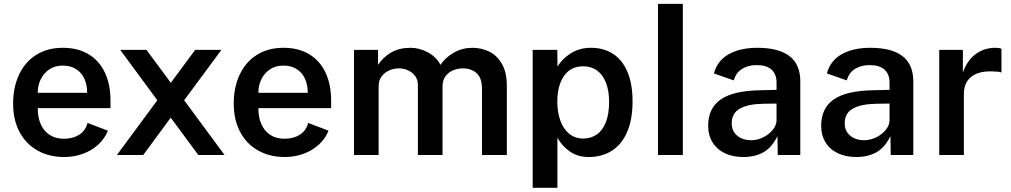

<svg xmlns="http://www.w3.org/2000/svg" viewBox="-20 -780 5086 966"><path d="M296 -539.5Q373 -539.5 426.8 -506.5Q480.5 -473.5 508.2 -413.8Q536 -354 536 -273.5V-236H170Q169.5 -190.5 184.8 -155.8Q200 -121 229.5 -101.5Q259 -82 301 -82Q346.5 -82 378.2 -102Q410 -122 420.5 -161.5L523 -122.5Q506 -80.5 472.5 -50.8Q439 -21 395 -5.5Q351 10 303.5 10Q227 10 168.8 -22.8Q110.5 -55.5 78.2 -116.2Q46 -177 46 -259Q46 -340.5 75.8 -404.2Q105.5 -468 162 -503.8Q218.5 -539.5 296 -539.5ZM418.5 -313Q418.5 -352 404.8 -383Q391 -414 363.2 -432Q335.5 -450 295.5 -450Q256 -450 227.5 -430.5Q199 -411 184.2 -379.5Q169.5 -348 170 -313Z M978 0 839 -188 700.5 0H568L771.5 -275.5L585 -529H717L839.5 -363.5L962 -529H1094L906.5 -275.5L1110 0Z M1406 -539.5Q1483 -539.5 1536.8 -506.5Q1590.5 -473.5 1618.2 -413.8Q1646 -354 1646 -273.5V-236H1280Q1279.5 -190.5 1294.8 -155.8Q1310 -121 1339.5 -101.5Q1369 -82 1411 -82Q1456.5 -82 1488.2 -102Q1520 -122 1530.5 -161.5L1633 -122.5Q1616 -80.5 1582.5 -50.8Q1549 -21 1505 -5.5Q1461 10 1413.5 10Q1337 10 1278.8 -22.8Q1220.5 -55.5 1188.2 -116.2Q1156 -177 1156 -259Q1156 -340.5 1185.8 -404.2Q1215.5 -468 1272 -503.8Q1328.5 -539.5 1406 -539.5ZM1528.5 -313Q1528.5 -352 1514.8 -383Q1501 -414 1473.2 -432Q1445.5 -450 1405.5 -450Q1366 -450 1337.5 -430.5Q1309 -411 1294.2 -379.5Q1279.5 -348 1280 -313Z M1761 -529H1882V-453.5Q1907.5 -492.5 1948 -516Q1988.5 -539.5 2046 -539.5Q2090 -539.5 2132.5 -516.8Q2175 -494 2196 -454Q2222.5 -492.5 2264.8 -516Q2307 -539.5 2357 -539.5Q2400 -539.5 2439.2 -521.5Q2478.5 -503.5 2504.2 -460.5Q2530 -417.5 2530 -348V0H2405V-333.5Q2405 -388 2377.8 -412Q2350.5 -436 2309.5 -436Q2285 -436 2261.5 -427Q2238 -418 2222.2 -397.5Q2206.5 -377 2206.5 -345.5V0H2082.5V-353Q2082.5 -379 2068.5 -397.8Q2054.5 -416.5 2032.8 -426.2Q2011 -436 1988 -436Q1962.5 -436 1939 -426Q1915.5 -416 1900.2 -395.8Q1885 -375.5 1885 -345.5V0H1761Z M2660 -529H2784L2785 -445.5Q2809.5 -485 2852.5 -512.2Q2895.5 -539.5 2953.5 -539.5Q3016 -539.5 3063 -510Q3110 -480.5 3136.2 -420Q3162.5 -359.5 3162.5 -270Q3162.5 -178.5 3135.2 -115.8Q3108 -53 3058.2 -21.5Q3008.5 10 2942 10Q2886.5 10 2846.8 -18Q2807 -46 2784.5 -87V165H2660ZM2914.5 -83Q2953 -83 2982.2 -103Q3011.5 -123 3028 -164.5Q3044.5 -206 3044.5 -268Q3044.5 -323 3029 -363.2Q3013.5 -403.5 2984.2 -425Q2955 -446.5 2914.5 -446.5Q2851 -446.5 2817.5 -397.8Q2784 -349 2784 -268Q2784 -216.5 2798.8 -174.5Q2813.5 -132.5 2843 -107.8Q2872.5 -83 2914.5 -83Z M3290.5 -760.5H3415.5V0H3290.5Z M3807.5 -326 3887 -328V-364Q3887 -406.5 3862 -429.5Q3837 -452.5 3786.5 -452.5Q3744.5 -452.5 3713.5 -433.5Q3682.5 -414.5 3672 -375.5L3572 -410.5Q3588 -473.5 3645.2 -506.5Q3702.5 -539.5 3790.5 -539.5Q4006.5 -539.5 4006.5 -371V0H3893L3891.5 -95Q3864 -38.5 3821.5 -14.2Q3779 10 3719.5 10Q3668 10 3628 -8.5Q3588 -27 3565.5 -62.8Q3543 -98.5 3543 -147.5Q3543 -236 3606.8 -280Q3670.5 -324 3807.5 -326ZM3760 -74.5Q3790 -74.5 3819.8 -89Q3849.5 -103.5 3868.2 -127Q3887 -150.5 3887 -175.5V-259L3821.5 -258Q3745 -257 3703.2 -234Q3661.5 -211 3661.5 -160Q3661.5 -120.5 3689 -97.5Q3716.5 -74.5 3760 -74.5Z M4376 -326 4455.5 -328V-364Q4455.5 -406.5 4430.5 -429.5Q4405.5 -452.5 4355 -452.5Q4313 -452.5 4282 -433.5Q4251 -414.5 4240.5 -375.5L4140.5 -410.5Q4156.5 -473.5 4213.8 -506.5Q4271 -539.5 4359 -539.5Q4575 -539.5 4575 -371V0H4461.5L4460 -95Q4432.5 -38.5 4390 -14.2Q4347.5 10 4288 10Q4236.5 10 4196.5 -8.5Q4156.5 -27 4134 -62.8Q4111.5 -98.5 4111.5 -147.5Q4111.5 -236 4175.2 -280Q4239 -324 4376 -326ZM4328.5 -74.5Q4358.5 -74.5 4388.2 -89Q4418 -103.5 4436.8 -127Q4455.5 -150.5 4455.5 -175.5V-259L4390 -258Q4313.5 -257 4271.8 -234Q4230 -211 4230 -160Q4230 -120.5 4257.5 -97.5Q4285 -74.5 4328.5 -74.5Z M4705.5 -529H4824.5V-414.5Q4844 -473.5 4887.2 -506.5Q4930.5 -539.5 4987.5 -539.5Q5009 -539.5 5018.5 -534.5V-415Q5008.5 -420 4988 -420Q4971 -421 4963 -421Q4898.5 -421 4864 -391.5Q4829.5 -362 4829.5 -307.5V0H4705.5Z"/></svg>

Font: 1883 Sans SemiBold
Style: Regular
Weight: 600
Designer: 1883 Sans project is a fork of Public Sans.
Version: Version 1.009